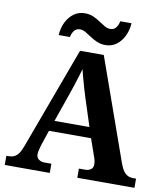

<svg xmlns="http://www.w3.org/2000/svg" viewBox="-98 -1010 949 1092"><g transform="rotate(10 376.5 -464.5)"><path d="M4 0V-53H16Q34 -53 48 -59Q62 -65 73.5 -80.5Q85 -96 96 -126L313 -714H450L659 -125Q669 -97 680.5 -81.5Q692 -66 705.5 -59.5Q719 -53 735 -53H753V0H423V-53H462Q477 -53 491 -62Q505 -71 505 -92Q505 -100 503.5 -108Q502 -116 500 -123Q498 -130 496 -135L461 -235H218L189 -149Q187 -141 184 -131Q181 -121 179 -110.5Q177 -100 177 -92Q177 -73 191 -63Q205 -53 222 -53H264V0ZM239 -296H441L388 -460Q381 -483 373 -509.5Q365 -536 358 -563Q351 -590 345 -613Q339 -592 331 -566Q323 -540 314.5 -514Q306 -488 298 -465ZM449 -771Q422 -771 400 -780.5Q378 -790 359.5 -802.5Q341 -815 324.5 -824.5Q308 -834 292 -834Q270 -834 258 -817.5Q246 -801 243 -781H178Q180 -822 196.5 -855.5Q213 -889 240.5 -909Q268 -929 304 -929Q331 -929 352.5 -919.5Q374 -910 392.5 -897.5Q411 -885 427.5 -875.5Q444 -866 460 -866Q482 -866 494 -882.5Q506 -899 509 -919H574Q572 -879 555.5 -845Q539 -811 512 -791Q485 -771 449 -771Z"/></g></svg>

Font: Noto Serif Armenian
Style: Bold
Weight: 700
Version: Version 2.007